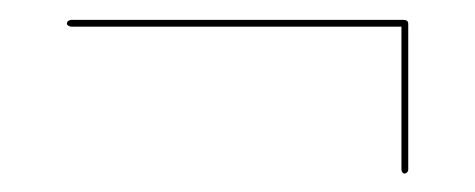

<svg xmlns="http://www.w3.org/2000/svg" viewBox="-20 -442 490 198"><path d="M49 -417.5Q49 -419.5 50.5 -420.5Q52 -421.5 53.5 -421.5H396Q398.5 -421.5 399.8 -420.5Q401 -419.5 401 -417V-267Q401 -265.5 399.8 -264.2Q398.5 -263 397 -263Q396 -263 395 -264.2Q394 -265.5 394 -267V-417.5L395.5 -414.5H53.5Q52 -414.5 50.5 -415.5Q49 -416.5 49 -417.5Z"/></svg>

Font: Fraunces 120pt
Style: Regular
Weight: 400
Version: Version 1.000;[b76b70a41]